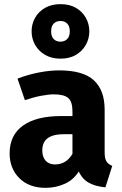

<svg xmlns="http://www.w3.org/2000/svg" viewBox="-20 -887 588 924"><path d="M264.4 -548.3Q379.9 -548.3 431.8 -500.5Q483.6 -452.6 483.6 -359.6V-154.1Q483.6 -123.9 492.5 -110Q501.4 -96.1 520.2 -88.7L487.3 14.5Q436.5 10.1 403.6 -9.7Q370.6 -29.5 352.5 -76.7L328.7 -132.3V-351.3Q328.7 -398.3 308.1 -415.6Q287.4 -432.9 239.3 -432.9Q214 -432.9 177.1 -425.9Q140.2 -418.9 99.8 -404.9L64.3 -508.6Q113.9 -527.8 166.5 -538.1Q219.1 -548.3 264.4 -548.3ZM274.5 -328.5H350.6V-241.3H289.6Q235.9 -241.3 209.7 -222.1Q183.5 -202.9 183.5 -162.6Q183.5 -131.5 199.6 -113.6Q215.8 -95.6 245.2 -95.6Q276.5 -95.6 299.7 -113.1Q322.8 -130.7 336.5 -161.4L368.4 -77.6Q340.8 -25.5 295.6 -4.3Q250.4 17 199.3 17Q119.7 17 73 -29.7Q26.3 -76.4 26.3 -148.9Q26.3 -236.4 90.4 -282.4Q154.5 -328.5 274.5 -328.5ZM271 -867.1Q314.3 -867.1 345.1 -849.4Q375.9 -831.7 392.9 -801.7Q409.9 -771.8 409.9 -736.2Q409.9 -701 392.9 -670.9Q375.9 -640.8 345.1 -622.7Q314.3 -604.7 271 -604.7Q228.6 -604.7 197.3 -622.7Q166 -640.8 149 -670.9Q132.1 -701 132.1 -736.2Q132.1 -771.8 149 -801.7Q166 -831.7 197.3 -849.4Q228.6 -867.1 271 -867.1ZM271 -786Q250.9 -786 238.5 -773.5Q226.1 -761 226.1 -736.2Q226.1 -711.5 238.5 -699Q250.9 -686.5 271 -686.5Q290.6 -686.5 303.2 -699Q315.9 -711.5 315.9 -736.2Q315.9 -761 303.4 -773.5Q291 -786 271 -786Z"/></svg>

Font: Fira Sans Variable
Style: Regular
Weight: 400
Designer: Carrois Corporate & Edenspiekermann AG
Foundry: Carrois Corporate GbR & Edenspiekermann AG
Version: Version 4.202